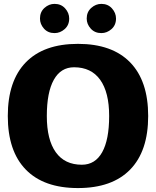

<svg xmlns="http://www.w3.org/2000/svg" viewBox="-20 -955 800 985"><path d="M185.1 -859.9Q185.1 -893.6 208 -914.3Q231 -935.1 259.8 -935.1Q293.5 -935.1 314.2 -911.9Q335 -888.7 335 -859.9Q335 -826.2 311.8 -805.7Q288.6 -785.2 259.8 -785.2Q226.1 -785.2 205.6 -808.1Q185.1 -831.1 185.1 -859.9ZM424.8 -859.9Q424.8 -893.6 448 -914.3Q471.2 -935.1 500 -935.1Q533.7 -935.1 554.4 -911.9Q575.2 -888.7 575.2 -859.9Q575.2 -826.2 552 -805.7Q528.8 -785.2 500 -785.2Q466.3 -785.2 445.6 -808.1Q424.8 -831.1 424.8 -859.9ZM647.7 -635Q740.2 -540 740.2 -359.9Q740.2 -179.7 647.7 -85Q555.2 9.8 379.9 9.8Q204.6 9.8 112.3 -85Q20 -179.7 20 -359.9Q20 -540 112.3 -635Q204.6 -730 379.9 -730Q555.2 -730 647.7 -635ZM359.9 -609.9Q292 -609.9 256.1 -545.7Q220.2 -481.4 220.2 -359.9Q220.2 -238.3 266.1 -174.1Q312 -109.9 399.9 -109.9Q468.3 -109.9 504.2 -174.1Q540 -238.3 540 -359.9Q540 -481.4 493.9 -545.7Q447.8 -609.9 359.9 -609.9Z"/></svg>

Font: Zantroke
Style: Regular
Weight: 500
Foundry: gluk
Version: Version 0.36